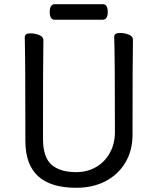

<svg xmlns="http://www.w3.org/2000/svg" viewBox="-20 -872 750 916"><path d="M343.3 23.9Q101.1 23.9 101.1 -198.2Q101.1 -585.9 98.1 -694.8Q98.1 -712.9 125 -712.9Q147 -712.9 167 -704.8Q187 -696.8 187 -680.2Q185.1 -584 185.1 -210Q185.1 -122.1 225.6 -86.4Q266.1 -50.8 343.3 -50.8Q397 -50.8 439 -75.4Q481 -100.1 504.6 -143.6Q528.3 -187 528.3 -242.2Q528.3 -595.2 524.9 -696.8Q524.9 -714.8 552.2 -714.8Q574.2 -714.8 594.2 -707Q614.3 -699.2 614.3 -682.1Q612.3 -594.2 612.3 -230Q612.3 -153.8 578.1 -96.4Q543.9 -39.1 483.6 -7.6Q423.3 23.9 343.3 23.9ZM469.2 -777.8H241.2Q217.3 -777.8 217.3 -814.9Q217.3 -852.1 242.2 -852.1H470.2Q494.1 -852.1 494.1 -814.9Q494.1 -777.8 469.2 -777.8Z"/></svg>

Font: LXGW WenKai GB Screen
Style: Regular
Weight: 400
Designer: LXGW / Fontworks Inc.
Foundry: LXGW / Fontworks Inc.
Version: Version 1.321;February 19, 2024;FontCreator 14.0.0.2901 64-b